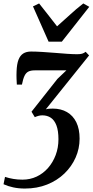

<svg xmlns="http://www.w3.org/2000/svg" viewBox="-48 -845 536 1112"><path d="M96 247Q59.5 247 28.5 240.2Q-2.5 233.5 -27.5 222L-19 179.5Q4 187 29 191.2Q54 195.5 82 195.5Q126.5 195.5 164.2 177.8Q202 160 230.2 127.8Q258.5 95.5 274.5 53Q290.5 10.5 290.5 -38.5Q290.5 -87.5 279 -118.2Q267.5 -149 246.5 -163Q225.5 -177 197 -177Q186 -177 175.5 -174.2Q165 -171.5 153.5 -166.5L134.5 -198L284.5 -388L336.5 -437.5Q316.5 -437.5 292.5 -437.5Q268.5 -437.5 244 -437.5Q219.5 -437.5 196 -437.5Q172.5 -437.5 153.5 -437.5Q130.5 -437.5 116.5 -430.5Q102.5 -423.5 94 -405.8Q85.5 -388 79 -355H49.5Q48.5 -368 47.8 -389Q47 -410 48 -432.5Q49.5 -474 59 -498.8Q68.5 -523.5 86.5 -535Q104.5 -546.5 132 -546.5Q160 -546.5 196.5 -544.2Q233 -542 271 -538.8Q309 -535.5 342.8 -533.2Q376.5 -531 399 -531Q416.5 -531 427.2 -534Q438 -537 448 -545L468 -524L217.5 -212Q226.5 -214.5 236 -215.2Q245.5 -216 258 -216Q305 -216 340 -195.8Q375 -175.5 394 -136.8Q413 -98 413 -42Q413 15.5 390 67.5Q367 119.5 325 160Q283 200.5 224.8 223.8Q166.5 247 96 247ZM233.5 -603.5 143 -808 178.5 -825Q203.5 -794.5 229.5 -760.5Q255.5 -726.5 282.5 -692.5Q320.5 -725.5 356.5 -759Q392.5 -792.5 434.5 -825L469 -805.5L310 -603.5Z"/></svg>

Font: Merriweather 72pt SemiBold
Style: Italic
Weight: 600
Italic angle: -7.8°
Version: Version 2.101